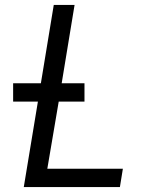

<svg xmlns="http://www.w3.org/2000/svg" viewBox="-20 -755 640 775"><path d="M76 0 133 -345H33V-419H145L197 -735H281L229 -419H321V-345H217L171 -74H476L464 0Z"/></svg>

Font: Zed Sans Extended
Style: Italic
Weight: 400
Width: 7
Italic angle: -9°
Designer: Belleve Invis
Foundry: Belleve Invis
Version: Version 1.0.0; ttfautohint (v1.8.4)